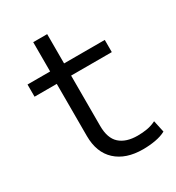

<svg xmlns="http://www.w3.org/2000/svg" viewBox="-160 -740 774 846"><g transform="rotate(-30 227.5 -317.5)"><path d="M321 8Q234 8 184.5 -37.5Q135 -83 135 -167V-432H22V-494H137V-643H208V-494H415V-432H208V-176Q208 -113 240 -84.5Q272 -56 330 -56Q356 -56 379 -60Q402 -64 424 -75L437 -15Q415 -3 384.5 2.5Q354 8 321 8Z"/></g></svg>

Font: Nunito Sans 7pt SemiExpanded Light
Style: Regular
Weight: 300
Width: 6
Designer: Vernon Adams
Foundry: Vernon Adams
Version: Version 3.101;gftools[0.9.27]